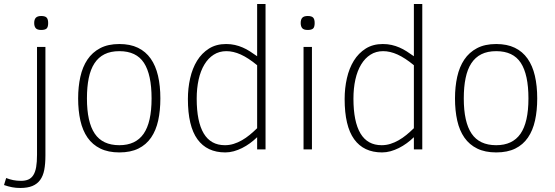

<svg xmlns="http://www.w3.org/2000/svg" viewBox="-87 -747 2775 960"><path d="M153.8 -631.8Q153.8 -611.3 145.8 -604.2Q137.7 -597.2 119.1 -597.2Q99.1 -597.2 91.6 -606.2Q84 -615.2 84 -631.8Q84 -649.9 92.3 -658.4Q100.6 -667 119.1 -667Q138.7 -667 146.2 -658.9Q153.8 -650.9 153.8 -631.8ZM140.1 30.8Q140.1 71.8 134.3 102.3Q128.4 132.8 113.8 152.8Q99.1 172.9 75 182.9Q50.8 192.9 14.2 192.9Q-7.3 192.9 -26.6 189.2Q-45.9 185.5 -66.9 178.2L-56.2 143.1Q-39.1 149.9 -20.8 153.6Q-2.4 157.2 18.1 157.2Q39.6 157.2 54.7 150.6Q69.8 144 79.6 128.7Q89.4 113.3 93.8 88.4Q98.1 63.5 98.1 26.9V-512.2H140.1Z M714.8 -254.9Q714.8 -193.8 703.9 -144.3Q692.9 -94.7 668.5 -59.1Q644 -23.4 605 -4.2Q565.9 15.1 509.8 15.1Q454.1 15.1 414.8 -4.2Q375.5 -23.4 350.8 -58.8Q326.2 -94.2 314.9 -144Q303.7 -193.8 303.7 -254.9Q303.7 -313 314.7 -362.8Q325.7 -412.6 350.1 -449Q374.5 -485.4 413.8 -506.1Q453.1 -526.9 509.8 -526.9Q564 -526.9 602.8 -508.1Q641.6 -489.3 666.5 -453.9Q691.4 -418.5 703.1 -368.2Q714.8 -317.9 714.8 -254.9ZM670.9 -254.9Q670.9 -374 632.8 -432.6Q594.7 -491.2 509.8 -491.2Q466.3 -491.2 435.5 -475.8Q404.8 -460.4 385.3 -430.4Q365.7 -400.4 356.7 -356.4Q347.7 -312.5 347.7 -254.9Q347.7 -136.7 386.7 -78.9Q425.8 -21 509.8 -21Q591.3 -21 631.1 -78.1Q670.9 -135.3 670.9 -254.9Z M1198.7 0V-61Q1182.1 -44.9 1163.1 -31Q1144 -17.1 1123.5 -6.8Q1103 3.4 1081.8 9.3Q1060.5 15.1 1039.6 15.1Q947.8 15.1 900.1 -50.8Q852.5 -116.7 852.5 -252Q852.5 -306.2 863.8 -355.7Q875 -405.3 898.4 -443.4Q921.9 -481.4 958 -504.2Q994.1 -526.9 1043.5 -526.9Q1067.4 -526.9 1087.6 -522.2Q1107.9 -517.6 1126.5 -509.5Q1145 -501.5 1162.6 -490.2Q1180.2 -479 1198.7 -465.8V-727.1H1240.7V0ZM1198.7 -420.9Q1154.3 -457.5 1116.9 -474.4Q1079.6 -491.2 1044.9 -491.2Q1009.3 -491.2 981.7 -473.6Q954.1 -456.1 935.1 -424.6Q916 -393.1 906.2 -349.4Q896.5 -305.7 896.5 -253.9Q896.5 -138.7 931.6 -79.8Q966.8 -21 1037.6 -21Q1060.1 -21 1081.3 -27.6Q1102.5 -34.2 1122.6 -45.7Q1142.6 -57.1 1161.4 -72.5Q1180.2 -87.9 1198.7 -106Z M1486.3 -631.8Q1486.3 -611.3 1478.3 -604.2Q1470.2 -597.2 1451.7 -597.2Q1431.6 -597.2 1424.1 -606.2Q1416.5 -615.2 1416.5 -631.8Q1416.5 -649.9 1424.6 -658.4Q1432.6 -667 1451.7 -667Q1471.2 -667 1478.8 -658.9Q1486.3 -650.9 1486.3 -631.8ZM1430.7 0V-512.2H1472.7V0Z M1982.4 0V-61Q1965.8 -44.9 1946.8 -31Q1927.7 -17.1 1907.2 -6.8Q1886.7 3.4 1865.5 9.3Q1844.2 15.1 1823.2 15.1Q1731.4 15.1 1683.8 -50.8Q1636.2 -116.7 1636.2 -252Q1636.2 -306.2 1647.5 -355.7Q1658.7 -405.3 1682.1 -443.4Q1705.6 -481.4 1741.7 -504.2Q1777.8 -526.9 1827.1 -526.9Q1851.1 -526.9 1871.3 -522.2Q1891.6 -517.6 1910.2 -509.5Q1928.7 -501.5 1946.3 -490.2Q1963.9 -479 1982.4 -465.8V-727.1H2024.4V0ZM1982.4 -420.9Q1938 -457.5 1900.6 -474.4Q1863.3 -491.2 1828.6 -491.2Q1793 -491.2 1765.4 -473.6Q1737.8 -456.1 1718.8 -424.6Q1699.7 -393.1 1689.9 -349.4Q1680.2 -305.7 1680.2 -253.9Q1680.2 -138.7 1715.3 -79.8Q1750.5 -21 1821.3 -21Q1843.8 -21 1865 -27.6Q1886.2 -34.2 1906.2 -45.7Q1926.3 -57.1 1945.1 -72.5Q1963.9 -87.9 1982.4 -106Z M2599.1 -254.9Q2599.1 -193.8 2588.1 -144.3Q2577.1 -94.7 2552.7 -59.1Q2528.3 -23.4 2489.3 -4.2Q2450.2 15.1 2394 15.1Q2338.4 15.1 2299.1 -4.2Q2259.8 -23.4 2235.1 -58.8Q2210.4 -94.2 2199.2 -144Q2188 -193.8 2188 -254.9Q2188 -313 2199 -362.8Q2210 -412.6 2234.4 -449Q2258.8 -485.4 2298.1 -506.1Q2337.4 -526.9 2394 -526.9Q2448.2 -526.9 2487.1 -508.1Q2525.9 -489.3 2550.8 -453.9Q2575.7 -418.5 2587.4 -368.2Q2599.1 -317.9 2599.1 -254.9ZM2555.2 -254.9Q2555.2 -374 2517.1 -432.6Q2479 -491.2 2394 -491.2Q2350.6 -491.2 2319.8 -475.8Q2289.1 -460.4 2269.5 -430.4Q2250 -400.4 2241 -356.4Q2231.9 -312.5 2231.9 -254.9Q2231.9 -136.7 2271 -78.9Q2310.1 -21 2394 -21Q2475.6 -21 2515.4 -78.1Q2555.2 -135.3 2555.2 -254.9Z"/></svg>

Font: Clear Sans Thin
Style: Regular
Weight: 250
Foundry: Intel Corporation
Version: Version 1.00